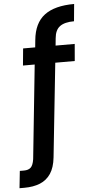

<svg xmlns="http://www.w3.org/2000/svg" viewBox="-115 -808 517 1060"><g transform="rotate(-5 143.5 -277.5)"><path d="M-51 216 -41 121H-18Q7 121 20 108.5Q33 96 38 63L92 -457H27L36 -551H103L107 -591Q116 -685 173 -728Q230 -771 338 -771L329 -676Q277 -676 250.5 -656.5Q224 -637 220 -591L216 -551H322L314 -457H206L151 63Q145 119 122.5 152.5Q100 186 63 201Q26 216 -24 216Z"/></g></svg>

Font: Rethink Sans SemiBold
Style: Regular
Weight: 600
Designer: The Rethink Sans project authors (Hans Thiessen). DM Sans designed by Colophon Foundry.
Foundry: Rethink Communications LLC
Version: Version 1.001